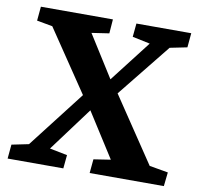

<svg xmlns="http://www.w3.org/2000/svg" viewBox="-79 -786 905 869"><g transform="rotate(10 374.0 -351.5)"><path d="M11 0 17 -65 95 -81 297 -342 106 -625 34 -638 40 -703H371L366 -638L286 -626L407 -434L554 -624L473 -641L479 -703H731L725 -637L646 -621L450 -377L650 -79L736 -64L729 0H388L394 -64L472 -76L342 -280L192 -78L273 -62L267 0Z"/></g></svg>

Font: Literata 18pt
Style: Bold Italic
Weight: 700
Italic angle: -2°
Designer: Latin by Veronika Burian and Jose Scaglione. Greek by Irene Vlachou. Cyrillic by Vera Evstafieva
Foundry: TypeTogether
Version: Version 3.103;gftools[0.9.29]